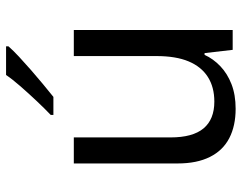

<svg xmlns="http://www.w3.org/2000/svg" viewBox="-104 -702 816 649"><g transform="rotate(-90 304.5 -378.0)"><path d="M527 -537V0H460L449 -95H443Q430 -66 405 -42Q380 -18 344 -4Q308 10 261 10Q203 10 161.5 -11.5Q120 -33 98 -77Q76 -121 76 -186V-537H164V-210Q164 -135 194.5 -98.5Q225 -62 285 -62Q334 -62 368.5 -84Q403 -106 421 -149Q439 -192 439 -258V-537ZM472 -758Q458 -742 436.5 -722Q415 -702 391.5 -681.5Q368 -661 344.5 -641.5Q321 -622 301 -606H240V-615Q261 -635 286.5 -662Q312 -689 336.5 -717Q361 -745 375 -766H472Z"/></g></svg>

Font: Noto Sans Hebrew Thin
Style: Regular
Weight: 400
Version: Version 3.001